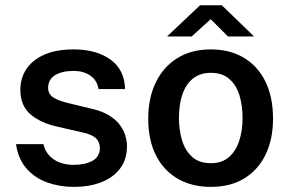

<svg xmlns="http://www.w3.org/2000/svg" viewBox="-20 -720 1128 750"><path d="M267 10Q213 10 164.8 -7.2Q116.5 -24.5 83.8 -61.5Q51 -98.5 42.5 -157H149.5Q156.5 -128.5 174.2 -110.5Q192 -92.5 216.2 -84.2Q240.5 -76 266.5 -76Q313 -76 341.5 -92Q370 -108 370 -141.5Q370 -166 354.2 -180.5Q338.5 -195 303 -202.5L205 -225Q139 -239.5 99.5 -273Q60 -306.5 59.5 -367.5Q59 -413.5 82.5 -449.5Q106 -485.5 152.5 -506.2Q199 -527 267 -527Q357.5 -527 412.2 -486.8Q467 -446.5 468.5 -372H365Q359.5 -405.5 333.5 -424.2Q307.5 -443 266 -443Q223 -443 195.5 -426.5Q168 -410 168 -376Q168 -352.5 188.8 -339Q209.5 -325.5 252 -316L345 -293.5Q385 -283.5 410.5 -266.5Q436 -249.5 450.2 -229.2Q464.5 -209 470.2 -187.8Q476 -166.5 476 -148.5Q476 -98.5 450.2 -63.2Q424.5 -28 377.8 -9Q331 10 267 10Z M803.5 10Q729.5 10 674.5 -21.8Q619.5 -53.5 589.2 -113Q559 -172.5 559 -256Q559 -337 588.5 -398Q618 -459 672.8 -493Q727.5 -527 804 -527Q878 -527 932.5 -494.5Q987 -462 1016.8 -401.5Q1046.5 -341 1046.5 -256Q1046.5 -177.5 1018.2 -117.8Q990 -58 935.8 -24Q881.5 10 803.5 10ZM804 -82.5Q846 -82.5 873.2 -105.5Q900.5 -128.5 914 -168.5Q927.5 -208.5 927.5 -259.5Q927.5 -307 915.5 -347Q903.5 -387 876.2 -411.2Q849 -435.5 804 -435.5Q761.5 -435.5 733.8 -413.2Q706 -391 692.5 -351.2Q679 -311.5 679 -259.5Q679 -212.5 691 -172.2Q703 -132 730.5 -107.2Q758 -82.5 804 -82.5ZM632.5 -577.5 761.5 -699.5H846.5L972.5 -577.5H870.5L803 -645L728.5 -577.5Z"/></svg>

Font: Public Sans Thin SemiBold
Style: Regular
Weight: 600
Version: Version 2.001